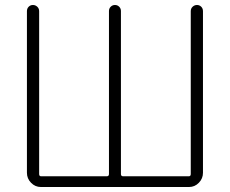

<svg xmlns="http://www.w3.org/2000/svg" viewBox="-20 -750 922 770"><path d="M144 0Q121 0 104.5 -17Q88 -34 88 -57V-705Q88 -716 95 -723Q102 -730 112 -730Q122 -730 129.5 -723Q137 -716 137 -705V-52Q137 -43 145 -43H408Q417 -43 417 -52V-706Q417 -716 424 -723Q431 -730 441 -730Q451 -730 458 -723Q465 -716 465 -706V-52Q465 -43 474 -43H737Q745 -43 745 -52V-705Q745 -716 752.5 -723Q760 -730 770 -730Q780 -730 787 -723Q794 -716 794 -705V-57Q794 -34 777.5 -17Q761 0 738 0Z"/></svg>

Font: Rounded Mplus 1c Light
Style: Regular
Weight: 300
Version: Version 1.059.20150529